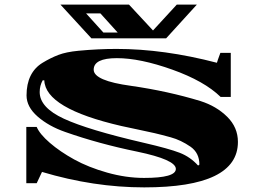

<svg xmlns="http://www.w3.org/2000/svg" viewBox="-20 -790 1145 832"><path d="M320 -570Q404 -578 485 -578Q690 -578 920 -518Q921 -523 935 -561H980V-370H936Q865 -439 726 -488.5Q587 -538 486.5 -538Q386 -538 386 -488Q386 -440 548 -418Q708 -395 849 -352Q918 -330 964.5 -284Q1011 -238 1011 -175Q1011 22 605 22Q386 22 162 -45L139 4H94V-240H139Q152 -209 196 -171Q240 -133 301.5 -99Q363 -65 444.5 -42Q526 -19 604 -19Q742 -19 742 -58Q742 -98 574 -133Q408 -167 263 -218Q191 -243 143 -285Q95 -327 95 -376.5Q95 -426 112.5 -461.5Q130 -497 164.5 -518Q199 -539 233 -552Q267 -565 320 -570ZM152 -391Q152 -324 257 -275.5Q362 -227 604 -171Q712 -146 758.5 -128Q805 -110 839 -72Q839 -74 841.5 -75Q844 -76 844 -77Q844 -127 806 -154Q764 -183 720 -195Q676 -207 650 -213Q624 -219 578.5 -228.5Q533 -238 506 -244Q176 -320 172 -442H165Q152 -419 152 -391ZM700 -624H376L242 -770H539L643 -658L746 -770H833ZM428 -649H490L415 -732H353Z"/></svg>

Font: Diplomata SC
Style: Regular
Weight: 400
Width: 7
Designer: Eduardo Rodriguez Tunni
Foundry: Eduardo Rodriguez Tunni
Version: Version 1.001